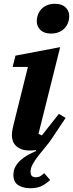

<svg xmlns="http://www.w3.org/2000/svg" viewBox="-20 -786 387 1018"><path d="M140 212Q102 212 76.5 195.5Q51 179 51 141Q51 117 61.5 98Q72 79 89 63.5Q106 48 127.5 36Q149 24 171 15L170 10Q164 11 153 11.5Q142 12 137 12Q110 12 92 4.5Q74 -3 63 -14.5Q52 -26 47.5 -40.5Q43 -55 43 -70Q43 -82 46 -98.5Q49 -115 52 -126L128 -431H47L62 -491L299 -536L184 -76L202 -68L292 -182L328 -161L256 -53Q241 -30 221 -6.5Q201 17 183.5 39.5Q166 62 154 83.5Q142 105 142 124Q142 141 149.5 147.5Q157 154 169 154Q183 154 193 148.5Q203 143 214 132L246 168Q224 189 200 200.5Q176 212 140 212ZM251 -608Q214 -608 194.5 -627Q175 -646 175 -672Q175 -686 178 -698Q186 -730 211 -748Q236 -766 271 -766Q308 -766 327.5 -747Q347 -728 347 -702Q347 -688 344 -676Q336 -644 311 -626Q286 -608 251 -608Z"/></svg>

Font: IBM Plex Serif
Style: Bold Italic
Weight: 700
Italic angle: -14°
Designer: Mike Abbink, Paul van der Laan, Pieter van Rosmalen
Foundry: Bold Monday
Version: Version 3.001